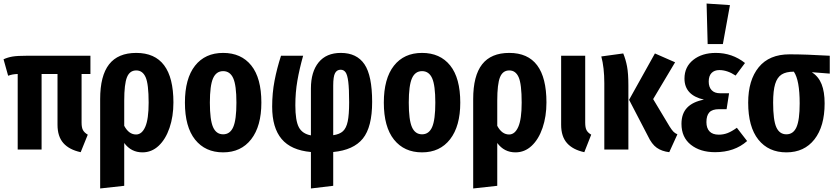

<svg xmlns="http://www.w3.org/2000/svg" viewBox="-22 -845 4716 1085"><path d="M439 -427V-152Q439 -124 447 -109.5Q455 -95 474 -84L434 15Q369 1 336 -36.5Q303 -74 303 -140V-427H213V0H78V-427Q60 -426 49 -424Q38 -422 24 -417L-2 -510Q22 -521 49 -525.5Q76 -530 130 -530H489V-427Z M958 -266Q958 -187 936 -122.5Q914 -58 874.5 -21Q835 16 783 16Q719 16 680 -37V205L544 220V-285Q544 -417 594.5 -481.5Q645 -546 748 -546Q958 -546 958 -266ZM818 -265Q818 -370 801 -408.5Q784 -447 748 -447Q711 -447 695.5 -408.5Q680 -370 680 -276V-134Q706 -85 747 -85Q780 -85 799 -128.5Q818 -172 818 -265Z M1455 -265Q1455 -132 1397.5 -58Q1340 16 1239 16Q1138 16 1080.5 -56Q1023 -128 1023 -265Q1023 -401 1080 -473.5Q1137 -546 1239 -546Q1341 -546 1398 -475Q1455 -404 1455 -265ZM1164 -265Q1164 -167 1182 -126.5Q1200 -86 1239 -86Q1278 -86 1296 -127Q1314 -168 1314 -265Q1314 -363 1296 -403Q1278 -443 1239 -443Q1200 -443 1182 -402.5Q1164 -362 1164 -265Z M1861 14V205L1735 220V14Q1623 4 1569.5 -59.5Q1516 -123 1516 -242Q1516 -319 1529.5 -389Q1543 -459 1566 -530H1691Q1670 -455 1658.5 -389Q1647 -323 1647 -250Q1647 -164 1666.5 -126.5Q1686 -89 1735 -80V-345Q1735 -439 1778.5 -492.5Q1822 -546 1904 -546Q1994 -546 2037.5 -482Q2081 -418 2081 -269Q2081 -127 2028.5 -62Q1976 3 1861 14ZM1951 -267Q1951 -344 1946 -383.5Q1941 -423 1930.5 -437Q1920 -451 1903 -451Q1882 -451 1871.5 -432Q1861 -413 1861 -361V-81Q1897 -86 1916 -103.5Q1935 -121 1943 -159Q1951 -197 1951 -267Z M2579 -265Q2579 -132 2521.5 -58Q2464 16 2363 16Q2262 16 2204.5 -56Q2147 -128 2147 -265Q2147 -401 2204 -473.5Q2261 -546 2363 -546Q2465 -546 2522 -475Q2579 -404 2579 -265ZM2288 -265Q2288 -167 2306 -126.5Q2324 -86 2363 -86Q2402 -86 2420 -127Q2438 -168 2438 -265Q2438 -363 2420 -403Q2402 -443 2363 -443Q2324 -443 2306 -402.5Q2288 -362 2288 -265Z M3066 -266Q3066 -187 3044 -122.5Q3022 -58 2982.5 -21Q2943 16 2891 16Q2827 16 2788 -37V205L2652 220V-285Q2652 -417 2702.5 -481.5Q2753 -546 2856 -546Q3066 -546 3066 -266ZM2926 -265Q2926 -370 2909 -408.5Q2892 -447 2856 -447Q2819 -447 2803.5 -408.5Q2788 -370 2788 -276V-134Q2814 -85 2855 -85Q2888 -85 2907 -128.5Q2926 -172 2926 -265Z M3285 -152Q3285 -124 3292.5 -109.5Q3300 -95 3319 -84L3280 15Q3215 1 3182 -36.5Q3149 -74 3149 -140V-530H3285Z M3529 -362V0H3393V-375Q3393 -463 3376 -526L3500 -543Q3514 -509 3521.5 -469.5Q3529 -430 3529 -362ZM3669 -285 3762 -130Q3774 -111 3783 -101.5Q3792 -92 3806 -86L3760 15Q3718 10 3689.5 -10Q3661 -30 3639 -77L3533 -281L3679 -543L3793 -493Z M4188 -489 4135 -418Q4088 -449 4043 -449Q4015 -449 3999 -432.5Q3983 -416 3983 -384Q3983 -353 3999.5 -335.5Q4016 -318 4047 -318H4098L4084 -228H4041Q4003 -228 3986.5 -210Q3970 -192 3970 -155Q3970 -121 3987.5 -102.5Q4005 -84 4040 -84Q4066 -84 4089.5 -93Q4113 -102 4142 -123L4200 -48Q4129 15 4019 15Q3935 15 3882 -27Q3829 -69 3829 -145Q3829 -203 3861 -236.5Q3893 -270 3956 -282Q3846 -307 3846 -401Q3846 -467 3895.5 -506.5Q3945 -546 4023 -546Q4116 -546 4188 -489ZM3971 -825 4103 -816 4063 -596H3977Z M4667 -429 4566 -437Q4604 -412 4621 -369Q4638 -326 4638 -261Q4638 -131 4580.5 -57.5Q4523 16 4422 16Q4321 16 4263.5 -56Q4206 -128 4206 -265Q4206 -392 4265.5 -465Q4325 -538 4440 -538Q4531 -538 4667 -530ZM4497 -261Q4497 -392 4464 -440Q4420 -440 4395 -424Q4370 -408 4358.5 -370.5Q4347 -333 4347 -265Q4347 -166 4365 -126Q4383 -86 4422 -86Q4461 -86 4479 -126.5Q4497 -167 4497 -261Z"/></svg>

Font: Fira Sans Extra Condensed SemiBold
Style: Regular
Weight: 600
Width: 1
Designer: Carrois Corporate & Edenspiekermann AG
Foundry: Carrois Corporate GbR & Edenspiekermann AG
Version: Version 4.203